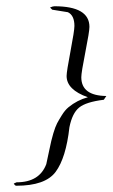

<svg xmlns="http://www.w3.org/2000/svg" viewBox="-20 -481 360 614"><path d="M32 113Q28 113 24 106L33 102Q106 102 128 44Q131 32 137.5 -0.5Q144 -33 150.5 -54.5Q157 -76 162.5 -86.5Q168 -97 178 -113Q188 -129 199 -138Q227 -161 261 -170Q193 -194 193 -238Q193 -252 205.5 -317.5Q218 -383 218 -398Q218 -432 197 -442L147 -450L140 -457Q149 -461 154 -461Q266 -461 266 -395Q266 -380 253 -314.5Q240 -249 240 -234Q240 -175 320 -174L312 -162Q255 -155 233 -137Q211 -119 202 -74Q191 24 158 68.5Q125 113 32 113Z"/></svg>

Font: Qwigley
Style: Regular
Weight: 400
Designer: Robert E. Leuschke
Foundry: Robert E. Leuschke
Version: Version 1.003